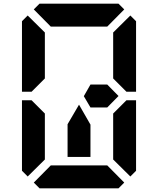

<svg xmlns="http://www.w3.org/2000/svg" viewBox="-20 -1020 856 1040"><path d="M561 -562 622 -500 561 -438H501H470L434 -499L470 -562H501H515ZM154 -526 151 -523H99V-905L130 -936L223 -844V-698V-608V-595ZM593 -405 665 -477H717V-95L686 -64L593 -156V-170V-302V-392ZM223 -302V-156L130 -64L99 -95V-477H151L161 -467L223 -405V-392ZM163 -969 194 -1000H346H470H622L653 -969L561 -876H554H501H470H346H315H262H255ZM653 -31 622 0H470H346H194L163 -31L255 -124H561ZM686 -936 717 -905V-523H665L655 -533L593 -595V-608V-698V-830V-844ZM470 -269V-170H346V-269V-347L408 -453L470 -345Z"/></svg>

Font: DSEG14 Classic Mini
Style: Bold
Weight: 700
Designer: Keshikan(Twitter:@keshinomi_88pro)
Version: Version 0.46